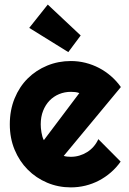

<svg xmlns="http://www.w3.org/2000/svg" viewBox="-20 -810 565 840"><path d="M258.8 -127.9Q266.6 -125.5 274.4 -124.8Q282.2 -124 290 -124Q309.6 -124 327.6 -129.4Q345.7 -134.8 361.6 -144.8Q377.4 -154.8 389.9 -169.2Q402.3 -183.6 410.2 -201.2L507.8 -103Q489.3 -76.7 465.1 -55.7Q440.9 -34.7 412.8 -20Q384.8 -5.4 353.8 2.2Q322.8 9.8 290 9.8Q234.9 9.8 186.3 -10.7Q137.7 -31.2 101.3 -67.9Q64.9 -104.5 43.9 -155Q22.9 -205.6 22.9 -266.1Q22.9 -328.1 43.9 -379.4Q64.9 -430.7 101.3 -466.8Q137.7 -502.9 186.3 -522.9Q234.9 -543 290 -543Q322.8 -543 354 -535.2Q385.3 -527.3 413.3 -512.7Q441.4 -498 465.8 -476.8Q490.2 -455.6 508.8 -429.2ZM327.1 -402.8Q317.9 -406.2 308.8 -407.2Q299.8 -408.2 290 -408.2Q262.7 -408.2 238.5 -398.2Q214.4 -388.2 196.5 -369.6Q178.7 -351.1 168.5 -325Q158.2 -298.8 158.2 -266.1Q158.2 -258.8 158.9 -249.5Q159.7 -240.2 161.4 -230.7Q163.1 -221.2 165.5 -212.4Q168 -203.6 171.9 -196.8ZM278.8 -582 107.9 -688 189 -790 333 -654.8Z"/></svg>

Font: Righteous
Style: Regular
Weight: 400
Version: Version 1.000